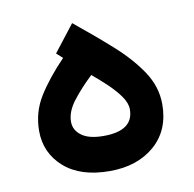

<svg xmlns="http://www.w3.org/2000/svg" viewBox="-60 -532 598 591"><g transform="rotate(-10 238.5 -236.5)"><path d="M156.2 -370.1 137.2 -387.2 202.1 -470.7Q263.7 -420.9 316.2 -374Q368.7 -327.1 400.4 -279.1Q432.1 -231 432.1 -176.8Q432.1 -95.7 378.2 -48.8Q324.2 -2 238.3 -2Q146.5 -2 95.5 -47.1Q44.4 -92.3 44.4 -161.1Q44.4 -219.7 74.7 -268.3Q105 -316.9 156.2 -370.1ZM331.1 -178.7Q331.1 -198.2 315.7 -220Q300.3 -241.7 277.6 -263.2Q254.9 -284.7 232.4 -303.2Q196.3 -269 171.1 -236.3Q146 -203.6 146 -171.9Q146 -146 168.9 -128.9Q191.9 -111.8 237.8 -111.8Q331.1 -111.8 331.1 -178.7Z"/></g></svg>

Font: Vazirmatn UI NL Medium
Style: Regular
Weight: 500
Designer: Saber Rastikerdar
Foundry: Saber Rastikerdar
Version: Version 33.003